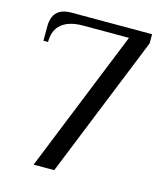

<svg xmlns="http://www.w3.org/2000/svg" viewBox="-102 -735 678 809"><g transform="rotate(15 237.0 -330.0)"><path d="M121 0 371 -620H171Q111 -620 78.5 -594Q46 -568 46 -515H26V-580Q26 -600 33 -618.5Q40 -637 58.5 -648.5Q77 -660 111 -660H461V-620L211 0Z"/></g></svg>

Font: El Messiri
Style: Regular
Weight: 400
Designer: Mohamed Gaber
Foundry: Kief Type Foundry
Version: Version 2.020